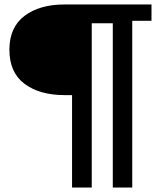

<svg xmlns="http://www.w3.org/2000/svg" viewBox="-20 -702 719 858"><path d="M571 136H484V-682H657V-609H571ZM268 -277Q157 -277 89.5 -327.5Q22 -378 22 -480Q22 -580 89.5 -631Q157 -682 268 -682H484V-598H390V-277ZM390 136H302V-679H390Z"/></svg>

Font: Montagu Slab 144pt SemiBold
Style: Regular
Weight: 600
Version: Version 1.000